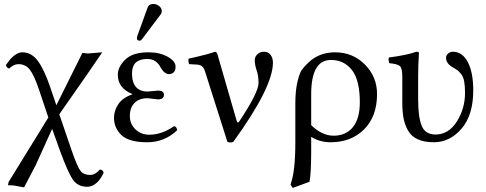

<svg xmlns="http://www.w3.org/2000/svg" viewBox="-20 -700 2425 958"><path d="M173.8 -254.9Q149.9 -325.7 128.4 -352.8Q106.9 -379.9 71.8 -379.9Q47.9 -379.9 25.9 -357.9Q11.7 -361.8 9.8 -376Q24.9 -397 34.4 -408Q43.9 -418.9 60.1 -429Q76.2 -439 90.8 -439Q137.7 -439 169.4 -395.5Q201.2 -352.1 231.9 -261.2L261.2 -174.8L391.1 -436Q411.1 -433.1 418 -433.1L490.2 -439L417 -332L275.9 -129.9L336.9 48.8Q365.7 132.8 381.8 152.8Q397.9 172.9 429.2 172.9Q455.1 172.9 478 146Q494.1 147 497.1 162.1Q481.9 194.3 464.8 210Q441.9 231.9 415 231.9Q368.2 231.9 343.5 196Q318.8 160.2 278.8 50.8L240.2 -57.1L157.2 126L100.1 234.9L45.9 225.1L20 224.1L22.9 208L221.2 -113.8Z M745.1 -680.2Q761.2 -680.2 774.2 -669.7Q787.1 -659.2 787.1 -645Q787.1 -633.8 780.8 -627L689 -504.9Q683.1 -497.1 676.8 -497.1Q662.6 -497.1 663.1 -509.8Q663.1 -513.7 665 -520L716.8 -663.1Q723.1 -680.2 745.1 -680.2ZM627.9 -121.1Q627.9 -81.1 656 -54.4Q684.1 -27.8 725.1 -27.8Q787.1 -27.8 849.1 -70.8Q863.3 -65.9 863.8 -49.8Q799.8 10.3 713.9 9.8Q624 9.8 586.4 -25.6Q548.8 -61 548.8 -112.8Q548.8 -147 569.8 -179.4Q590.8 -211.9 639.6 -229V-231Q567.9 -260.7 567.9 -327.1Q567.9 -366.2 605 -402.6Q642.1 -439 720.7 -439Q776.9 -439 816.4 -417Q856 -395 856 -367.2Q856 -347.2 845.9 -338.6Q835.9 -330.1 823.7 -330.1Q800.8 -330.1 781.7 -362.8Q760.7 -405.8 714.8 -405.8Q638.7 -405.8 638.7 -334Q638.7 -243.2 717.8 -243.2L741.7 -245.6Q765.6 -248 769 -248Q797.9 -248 797.9 -227.1Q797.9 -204.1 768.1 -204.1Q764.2 -204.1 742.9 -207Q721.7 -210 716.8 -210Q674.8 -210 651.4 -186.5Q627.9 -163.1 627.9 -121.1Z M1003.9 -340.8Q997.1 -361.8 988 -369.4Q979 -377 960.9 -377.9L923.8 -379.9Q918 -393.1 920.9 -407.2Q1027.8 -431.2 1052.7 -441.9Q1060.5 -441.9 1064.9 -429.2L1160.6 -98.1Q1165.5 -81.5 1173.8 -94.2Q1270 -238.3 1270 -286.1Q1270 -321.3 1260.5 -349.1Q1251 -377 1251 -400.9Q1251 -416 1263.9 -429Q1276.9 -441.9 1297.9 -441.9Q1318.8 -441.9 1330.3 -426Q1341.8 -410.2 1341.8 -387.2Q1341.8 -265.1 1144 7.8Q1130.9 13.7 1114.7 7.8Z M1524.4 207 1440.4 237.8 1429.7 220.2Q1453.6 157.2 1453.6 9.8V-184.1Q1453.6 -248 1464.1 -291.5Q1474.6 -335 1485.1 -350.1Q1495.6 -365.2 1513.7 -382.8Q1568.8 -439 1651.4 -439Q1740.2 -439 1800.8 -377.9Q1861.3 -316.9 1861.3 -231Q1861.3 -119.1 1796.9 -54.7Q1732.4 9.8 1629.4 9.8Q1576.2 9.8 1532.7 -17.1V61Q1532.2 167 1524.4 207ZM1775.4 -189Q1775.4 -300.8 1735.8 -350.8Q1696.3 -400.9 1631.3 -400.9Q1532.2 -400.9 1532.7 -228V-75.2Q1586.9 -23.4 1643.6 -22.9Q1706.5 -22.9 1741 -65.9Q1775.4 -108.9 1775.4 -189Z M2066.4 -321.3V-203.1Q2066.4 -116.2 2084 -72.5Q2101.6 -28.8 2153.3 -28.8Q2218.3 -28.8 2259.3 -93.5Q2300.3 -158.2 2300.3 -236.8Q2300.3 -271 2295.9 -294.4Q2291.5 -317.9 2280 -331.5Q2268.6 -345.2 2262 -350.1Q2255.4 -355 2239.7 -363.8Q2205.6 -382.8 2205.6 -412.1Q2205.6 -424.3 2216.1 -433.1Q2226.6 -441.9 2239.7 -441.9Q2286.6 -441.9 2314 -390.4Q2341.3 -338.9 2341.3 -249Q2341.3 -126 2283 -58.1Q2224.6 9.8 2144.5 9.8Q2096.7 9.8 2064.2 -5.1Q2031.7 -20 2015.6 -49.1Q1999.5 -78.1 1993.4 -110.6Q1987.3 -143.1 1987.3 -187V-316.9Q1987.3 -358.9 1975.8 -369.9Q1964.4 -380.9 1922.4 -384.8Q1916.5 -401.9 1920.4 -413.1Q2013.2 -425.3 2057.6 -441.9Q2070.8 -441.9 2070.3 -435.1Q2066.4 -371.1 2066.4 -321.3Z"/></svg>

Font: Linux Libertine
Style: Regular
Weight: 400
Designer: Philipp H. Poll
Foundry: Philipp H. Poll
Version: Version 5.3.0 ; ttfautohint (v0.9)